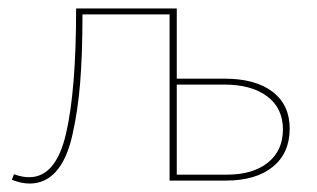

<svg xmlns="http://www.w3.org/2000/svg" viewBox="-20 -427 749 454"><path d="M511 -241Q584 -241 624.5 -210Q665 -179 665 -123Q665 -65 625 -32.5Q585 0 514 0H381V-393H175Q175 -298 169.5 -231Q164 -164 151 -107Q138 -50 112.5 -21.5Q87 7 50 7Q30 7 8 -2L13 -15Q32 -8 49 -8Q112 -8 136 -110.5Q160 -213 160 -407H398V-241ZM516 -14Q578 -14 613.5 -42.5Q649 -71 649 -121Q649 -171 612 -199Q575 -227 510 -227H398V-14Z"/></svg>

Font: EauTestText Thin
Style: Italic
Weight: 250
Italic angle: -12°
Designer: Christian Thalmann (Catharsis Fonts)
Version: Version 0.001;PS 000.001;hotconv 1.0.88;makeotf.lib2.5.64775